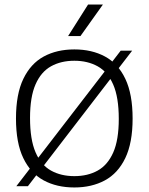

<svg xmlns="http://www.w3.org/2000/svg" viewBox="-20 -820 656 847"><path d="M103 1.5H52L512.5 -596.5H563ZM308 7Q230.5 7 172.8 -24.2Q115 -55.5 82.8 -122.5Q50.5 -189.5 50.5 -297Q50.5 -405 83 -472.2Q115.5 -539.5 173.2 -570.8Q231 -602 308 -602Q385 -602 443 -570.8Q501 -539.5 533 -472Q565 -404.5 565 -297Q565 -190 532.8 -122.8Q500.5 -55.5 442.5 -24.2Q384.5 7 308 7ZM308 -43Q367 -43 411 -67.5Q455 -92 479.5 -147.2Q504 -202.5 504 -295.5Q504 -390.5 479.5 -446.8Q455 -503 410.8 -527.5Q366.5 -552 308 -552Q249 -552 205 -527.5Q161 -503 136.8 -447.8Q112.5 -392.5 112.5 -299.5Q112.5 -204.5 136.8 -148.2Q161 -92 205 -67.5Q249 -43 308 -43ZM280.5 -661 368.5 -800H434L335 -661Z"/></svg>

Font: Encode Sans SC Light
Style: Regular
Weight: 300
Version: Version 3.002